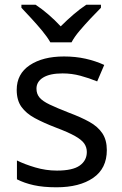

<svg xmlns="http://www.w3.org/2000/svg" viewBox="-20 -786 519 816"><path d="M434 -148Q434 -70 376 -30Q318 10 220 10Q164 10 123.5 1Q83 -8 52 -24V-104Q84 -88 129.5 -74.5Q175 -61 222 -61Q289 -61 319 -82.5Q349 -104 349 -140Q349 -160 338 -176Q327 -192 298.5 -208Q270 -224 217 -244Q165 -264 128 -284Q91 -304 71 -332Q51 -360 51 -404Q51 -472 106.5 -509Q162 -546 252 -546Q301 -546 343.5 -536.5Q386 -527 423 -510L393 -440Q359 -454 322 -464Q285 -474 246 -474Q192 -474 163.5 -456.5Q135 -439 135 -409Q135 -387 148 -371.5Q161 -356 191.5 -341.5Q222 -327 273 -307Q324 -288 360 -268Q396 -248 415 -219.5Q434 -191 434 -148ZM194 -606Q181 -629 159 -655.5Q137 -682 113 -708Q89 -734 71 -753V-766H131Q157 -749 185 -725Q213 -701 238 -674Q265 -701 293 -725Q321 -749 347 -766H409V-753Q390 -734 365.5 -708Q341 -682 318.5 -655.5Q296 -629 284 -606Z"/></svg>

Font: Noto Sans Mandaic
Style: Regular
Weight: 400
Designer: Monotype Design Team
Foundry: Monotype Imaging Inc.
Version: Version 2.002; ttfautohint (v1.8.4.7-5d5b)